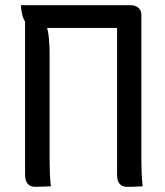

<svg xmlns="http://www.w3.org/2000/svg" viewBox="-20 -720 640 743"><path d="M177 1Q163 1 148.5 2Q134 3 118 3Q96 3 86.5 -9.5Q77 -22 77 -43Q77 -121 77 -199.5Q77 -278 77 -357.5Q77 -437 77 -516Q77 -595 77 -673L171 -645L160 -621Q167 -597 169.5 -568.5Q172 -540 172 -510Q172 -443 172 -375.5Q172 -308 172 -239.5Q172 -171 172 -100Q172 -74 173 -48.5Q174 -23 177 1ZM532 1Q517 2 502 2.5Q487 3 471 3Q460 3 451 -2Q442 -7 437.5 -17.5Q433 -28 433 -45Q433 -115 433 -186.5Q433 -258 433 -328.5Q433 -399 433 -470.5Q433 -542 433 -612H124Q104 -612 90 -622.5Q76 -633 69 -653Q62 -673 61 -700H484Q497 -700 506.5 -695.5Q516 -691 521.5 -683Q527 -675 527 -663Q527 -593 527 -524Q527 -455 527 -385.5Q527 -316 527 -247Q527 -178 527 -108Q527 -80 528 -53Q529 -26 532 1Z"/></svg>

Font: Rec Mono Semicasual
Style: Regular
Weight: 400
Version: Version 1.085; ttfautohint (v1.8.4.7-5d5b)